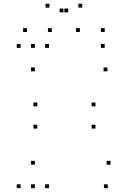

<svg xmlns="http://www.w3.org/2000/svg" viewBox="-20 -969 660 999"><path d="M234.8 -720V-740H214.8V-720ZM87.2 -720V-740H67.2V-720ZM87.2 10V-10H67.2V10ZM234.8 10V-10H214.8V10ZM161.4 -112.1V-132.1H141.4V-112.1ZM161.4 10V-10H141.4V10ZM540.7 10V-10H520.7V10ZM554.8 -112.1V-132.1H534.8V-112.1ZM173.9 -415.8V-435.8H153.9V-415.8ZM173.9 -299.9V-319.9H153.9V-299.9ZM476.7 -299.9V-319.9H456.7V-299.9ZM476.7 -415.8V-435.8H456.7V-415.8ZM524.8 -720V-740H504.8V-720ZM161.4 -720V-740H141.4V-720ZM161.4 -597.9V-617.9H141.4V-597.9ZM539 -597.9V-617.9H519V-597.9ZM249.5 -802.5V-822.5H229.5V-802.5ZM334.8 -904.5V-924.5H314.8V-904.5ZM310.2 -904.5V-924.5H290.2V-904.5ZM395.5 -802.5V-822.5H375.5V-802.5ZM524.8 -802.5V-822.5H504.8V-802.5ZM407.8 -929.4V-949.4H387.8V-929.4ZM237.2 -929.4V-949.4H217.2V-929.4ZM120.2 -802.5V-822.5H100.2V-802.5Z"/></svg>

Font: Monaspace Krypton Dots Var
Style: Regular
Weight: 400
Designer: Riley Cran and the Lettermatic Team
Version: Version 1.100 (Monaspace Krypton Dots)